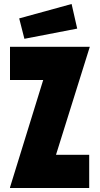

<svg xmlns="http://www.w3.org/2000/svg" viewBox="-20 -940 499 960"><path d="M30 -3 196 -540H30V-706H429L260 -166H426V0H30ZM76 -848 338 -920 366 -797 102 -746Z"/></svg>

Font: Lineal Heavy
Style: Regular
Weight: 900
Designer: Created by Frank Adebiaye with contributions from Anton Moglia & Ariel Martín Pérez
Created by Frank ADEBIAYE with FontF
Foundry: Velvetyne Type Foundry
Version: Version 2.000